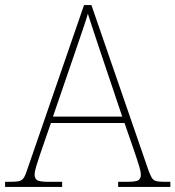

<svg xmlns="http://www.w3.org/2000/svg" viewBox="-24 -734 689 754"><path d="M-4 0V-20H18Q41 -20 52 -23Q63 -26 69.5 -36Q76 -46 83 -68L306 -714H335L558 -68Q566 -46 572 -36Q578 -26 589 -23Q600 -20 623 -20H645V0H440V-20H474Q512 -20 520.5 -27Q529 -34 529 -48Q529 -60 523 -80Q517 -100 510.5 -119Q504 -138 501 -147L465 -251H176L140 -147Q137 -138 130.5 -119Q124 -100 118 -80Q112 -60 112 -48Q112 -34 121 -27Q130 -20 167 -20H220V0ZM184 -276H456L379 -505Q370 -532 359 -564.5Q348 -597 338 -628Q328 -659 321 -680Q317 -665 306.5 -634Q296 -603 285 -570.5Q274 -538 266 -515Z"/></svg>

Font: Noto Serif Lao Thin
Style: Regular
Weight: 250
Designer: Monotype Design Team
Foundry: Monotype Imaging Inc.
Version: Version 2.003